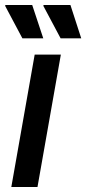

<svg xmlns="http://www.w3.org/2000/svg" viewBox="-24 -743 343 763"><path d="M216.8 -590.8 147.9 -720.2 149.9 -723.1H255.9L298.8 -590.8ZM64.9 -590.8 -3.9 -720.2 -2 -723.1H104L147.9 -590.8ZM21 0 113.8 -525.9H217.8L125 0Z"/></svg>

Font: Archivo Medium
Style: Italic
Weight: 500
Italic angle: -10°
Designer: Hector Gatti
Foundry: Omnibus-Type
Version: Version 2.001